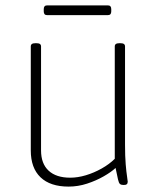

<svg xmlns="http://www.w3.org/2000/svg" viewBox="-20 -685 597 711"><path d="M234 6Q166 6 130 -28.5Q94 -63 94 -128V-513Q94 -519 98 -522Q102 -525 111 -525H115Q124 -525 128 -522Q132 -519 132 -513V-128Q132 -79 160 -53Q188 -27 240 -27Q268 -27 298 -36Q328 -45 356.5 -61Q385 -77 405 -97V-513Q405 -519 409 -522Q413 -525 422 -525H426Q435 -525 439 -522Q443 -519 443 -513V-150Q443 -106 445.5 -76.5Q448 -47 450.5 -31.5Q453 -16 453 -12Q453 -9 452 -6.5Q451 -4 449 -2.5Q447 -1 444 -0.5Q441 0 437 0Q429 0 424.5 -3.5Q420 -7 417 -20.5Q414 -34 408 -63Q392 -48 364 -32Q336 -16 302.5 -5Q269 6 234 6ZM154 -629Q142 -629 142 -643V-651Q142 -665 154 -665H380Q392 -665 392 -651V-643Q392 -629 380 -629Z"/></svg>

Font: Asap Thin
Style: Regular
Weight: 250
Designer: Pablo Cosgaya
Foundry: Omnibus-Type
Version: Version 3.001